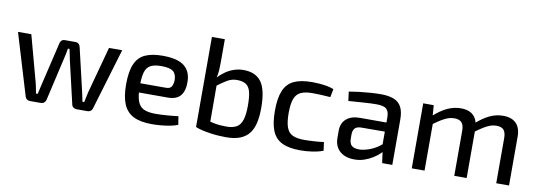

<svg xmlns="http://www.w3.org/2000/svg" viewBox="-56 -1053 3977 1419"><g transform="rotate(10 1933.0 -344.0)"><path d="M805 -488 667 -27Q664 -15 654 -7.5Q644 0 631 0H547Q534 0 523.5 -8.5Q513 -17 511 -30L436 -352Q432 -371 428.5 -390Q425 -409 420 -430H408Q405 -409 400.5 -390Q396 -371 392 -352L318 -30Q315 -17 305 -8.5Q295 0 280 0H198Q185 0 175 -7.5Q165 -15 162 -27L23 -488H123L218 -137Q222 -118 226 -99.5Q230 -81 233 -62H246Q250 -81 254.5 -99.5Q259 -118 263 -137L339 -458Q341 -471 350.5 -479.5Q360 -488 375 -488H455Q469 -488 478.5 -479.5Q488 -471 491 -457L566 -137Q570 -118 574 -99.5Q578 -81 582 -62H595Q600 -81 603 -99Q606 -117 611 -137L706 -488Z M1107 -500Q1220 -500 1270.5 -459.5Q1321 -419 1321 -340Q1322 -274 1292.5 -238Q1263 -202 1197 -202H915V-271H1172Q1205 -271 1215 -292Q1225 -313 1225 -340Q1224 -385 1198.5 -404Q1173 -423 1111 -423Q1060 -423 1031 -408Q1002 -393 990.5 -356Q979 -319 979 -252Q979 -177 993.5 -137.5Q1008 -98 1040.5 -83Q1073 -68 1127 -68Q1165 -68 1212.5 -71.5Q1260 -75 1299 -80L1309 -17Q1285 -7 1251 -0.5Q1217 6 1181 9Q1145 12 1115 12Q1029 12 977 -14Q925 -40 901 -96.5Q877 -153 877 -245Q877 -341 901 -397Q925 -453 976 -476.5Q1027 -500 1107 -500Z M1714 -500Q1805 -500 1848 -441.5Q1891 -383 1891 -246Q1891 -184 1880.5 -136Q1870 -88 1845 -55Q1820 -22 1777.5 -5Q1735 12 1670 12Q1645 12 1615 10Q1585 8 1554 3.5Q1523 -1 1494 -7.5Q1465 -14 1441 -24L1518 -87Q1544 -79 1569.5 -74Q1595 -69 1620.5 -67.5Q1646 -66 1668 -66Q1713 -68 1739.5 -84Q1766 -100 1778.5 -139.5Q1791 -179 1791 -246Q1791 -311 1781.5 -348.5Q1772 -386 1747.5 -402.5Q1723 -419 1678 -419Q1640 -419 1605.5 -398.5Q1571 -378 1527 -344L1520 -404Q1549 -435 1580 -456.5Q1611 -478 1645 -489Q1679 -500 1714 -500ZM1538 -700V-522Q1538 -491 1536 -463.5Q1534 -436 1527 -409L1537 -395L1538 -19L1441 -24V-700Z M2230 -500Q2253 -500 2280.5 -498Q2308 -496 2337.5 -491Q2367 -486 2392 -476L2380 -414Q2345 -417 2308.5 -418.5Q2272 -420 2246 -420Q2190 -420 2157.5 -404.5Q2125 -389 2111 -351Q2097 -313 2097 -245Q2097 -177 2111 -138Q2125 -99 2157.5 -84Q2190 -69 2246 -69Q2261 -69 2285 -70Q2309 -71 2337 -73Q2365 -75 2391 -79L2400 -15Q2363 -1 2318 5.5Q2273 12 2229 12Q2143 12 2091.5 -13Q2040 -38 2017 -94Q1994 -150 1994 -245Q1994 -339 2017.5 -395Q2041 -451 2092.5 -475.5Q2144 -500 2230 -500Z M2746 -500Q2802 -500 2840.5 -485.5Q2879 -471 2898.5 -436Q2918 -401 2918 -340V0H2842L2827 -106L2821 -118V-340Q2821 -383 2801 -402Q2781 -421 2725 -421Q2687 -421 2629.5 -417Q2572 -413 2516 -409L2507 -478Q2541 -484 2582.5 -489Q2624 -494 2667 -497Q2710 -500 2746 -500ZM2874 -301 2873 -233 2643 -232Q2609 -231 2595.5 -214.5Q2582 -198 2582 -169V-139Q2582 -103 2599.5 -86.5Q2617 -70 2655 -70Q2683 -70 2717.5 -80.5Q2752 -91 2787 -112.5Q2822 -134 2850 -167V-104Q2840 -90 2820 -70.5Q2800 -51 2771.5 -33Q2743 -15 2708.5 -3Q2674 9 2633 9Q2589 9 2555.5 -6.5Q2522 -22 2503 -52.5Q2484 -83 2484 -127V-180Q2484 -237 2520.5 -269Q2557 -301 2622 -301Z M3663 -500Q3727 -500 3760.5 -466Q3794 -432 3794 -366V0H3698V-338Q3698 -380 3681.5 -399.5Q3665 -419 3626 -419Q3602 -419 3580 -411Q3558 -403 3531 -386.5Q3504 -370 3466 -342L3461 -407Q3513 -454 3562 -477Q3611 -500 3663 -500ZM3143 -488 3150 -394 3160 -380V0H3064V-488ZM3346 -500Q3409 -500 3442 -466.5Q3475 -433 3476 -366V0H3383V-338Q3383 -382 3365 -400.5Q3347 -419 3311 -419Q3287 -419 3265 -411.5Q3243 -404 3215.5 -387.5Q3188 -371 3149 -342L3143 -407Q3195 -454 3244 -477Q3293 -500 3346 -500Z"/></g></svg>

Font: Exo 2 Medium
Style: Regular
Weight: 500
Designer: Natanael Gama
Foundry: Natanael Gama
Version: Version 2.010